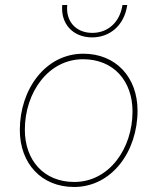

<svg xmlns="http://www.w3.org/2000/svg" viewBox="-20 -740 627 765"><path d="M275 5C426 5 528 -137 528 -299C528 -432 442 -526 312 -526C161 -526 59 -384 59 -222C59 -89 145 5 275 5ZM276 -15C154 -15 79 -102 79 -223C79 -371 172 -504 311 -504C433 -504 508 -417 508 -296C508 -148 415 -15 276 -15ZM347 -591C416 -591 475 -637 487 -720H468C457 -649 408 -609 348 -609C281 -609 241 -657 248 -720H228C221 -646 270 -591 347 -591Z"/></svg>

Font: Fixel Text 20240404 Thin
Style: Italic
Weight: 100
Width: 4
Italic angle: -10°
Designer: AlfaBravo + MacPaw
Foundry: Kyrylo Tkachov, Marchela Mozhyna, Serhii Makarenko, Maria Weinstein, Zakhar Kryvoshyya
Version: Version 1.211;Glyphs 3.2 (3225)